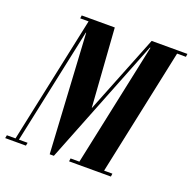

<svg xmlns="http://www.w3.org/2000/svg" viewBox="-187 -824 952 949"><g transform="rotate(20 289.0 -349.5)"><path d="M453 -699H596L448 0H318L459 -665H456L193 0H171L135 -626H133L0 0H-18L127 -683H83L85 -699H259L288 -287H289ZM582 -683 594 -699H641L639 -683ZM446 0 448 -16H495L493 0ZM273 0 275 -16H322L320 0ZM-3 0 1 -16H49L46 0ZM-63 0 -60 -16H-13L-16 0Z"/></g></svg>

Font: Emberly Black
Style: Italic
Weight: 900
Italic angle: -12°
Designer: Rajesh Rajput
Foundry: Rajesh Rajput
Version: Version 1.000